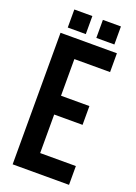

<svg xmlns="http://www.w3.org/2000/svg" viewBox="-157 -896 682 960"><g transform="rotate(20 184.0 -416.5)"><path d="M150 -405H301V-305H150V-100H340V0H40V-700H340V-600H150ZM161 -833V-737H65V-833ZM313 -833V-737H217V-833Z"/></g></svg>

Font: BebasNeueW03-Regular
Style: Regular
Weight: 400
Designer: Ryoichi Tsunekawa
Foundry: Ryoichi Tsunekawa
Version: Version 1.30